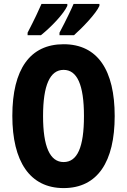

<svg xmlns="http://www.w3.org/2000/svg" viewBox="-20 -1002 649 981"><path d="M488 -972V-982H356C345 -956 319 -901 284 -835V-822H358C402 -861 471 -933 488 -972ZM324 -972V-982H192C181 -956 156 -902 121 -835V-822H189C244 -866 305 -931 324 -972ZM566 -409C566 -642 480 -776 305 -776C134 -776 43 -649 43 -410C43 -178 132 -41 305 -41C479 -41 566 -176 566 -409ZM200 -409C200 -566 235 -645 305 -645C374 -645 409 -569 409 -409C409 -249 375 -174 305 -174C235 -174 200 -253 200 -409Z"/></svg>

Font: Noto Sans Tamil UI ExtraCondensed ExtraBold
Style: Regular
Weight: 800
Width: 2
Designer: Jelle Bosma - Monotype Design Team
Foundry: Monotype Imaging Inc.
Version: Version 2.004